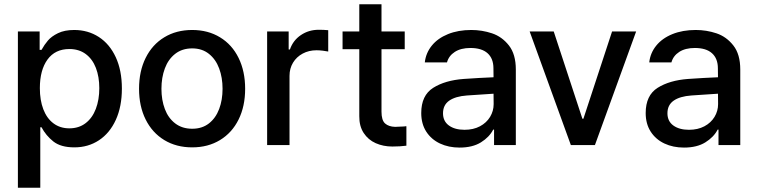

<svg xmlns="http://www.w3.org/2000/svg" viewBox="-20 -677 3537 896"><path d="M63.5 -530.3H165V-444.3H173.8Q187 -468.3 203.6 -487.8Q220.2 -507.3 250.7 -522.2Q281.2 -537.1 326.2 -537.1Q390.6 -537.1 441.2 -504.4Q491.7 -471.7 520.3 -409.9Q548.8 -348.1 548.8 -263.7Q548.8 -179.7 520.5 -117.7Q492.2 -55.7 441.9 -22.5Q391.6 10.7 327.1 10.7Q263.7 10.7 229 -16.8Q194.3 -44.4 173.8 -83H168V199.2H63.5ZM303.7 -78.1Q348.1 -78.1 379.6 -102.3Q411.1 -126.5 427.2 -168.9Q443.4 -211.4 443.4 -265.6Q443.4 -318.8 427.5 -360.1Q411.6 -401.4 380.1 -424.8Q348.6 -448.2 303.7 -448.2Q237.3 -448.2 201.7 -399.2Q166 -350.1 166 -265.6Q166 -209.5 182.1 -167.2Q198.2 -125 229.2 -101.6Q260.3 -78.1 303.7 -78.1Z M628.9 -262.7Q628.9 -344.7 659.7 -406.7Q690.4 -468.8 746.6 -502.9Q802.7 -537.1 877 -537.1Q950.7 -537.1 1006.8 -502.9Q1063 -468.8 1093.5 -406.5Q1124 -344.2 1124 -262.7Q1124 -181.2 1093.5 -119.4Q1063 -57.6 1006.8 -23.4Q950.7 10.7 877 10.7Q802.7 10.7 746.6 -23.4Q690.4 -57.6 659.7 -119.4Q628.9 -181.2 628.9 -262.7ZM1018.6 -262.7Q1018.6 -314.9 1002.7 -357.7Q986.8 -400.4 954.8 -425.8Q922.9 -451.2 877 -451.2Q830.1 -451.2 797.6 -425.8Q765.1 -400.4 749.3 -357.7Q733.4 -314.9 733.4 -262.7Q733.4 -210.4 749.3 -168.2Q765.1 -126 797.6 -101.1Q830.1 -76.2 877 -76.2Q923.3 -76.2 955.1 -101.1Q986.8 -126 1002.7 -168.2Q1018.6 -210.4 1018.6 -262.7Z M1226.6 -530.3H1327.1V-446.3H1333Q1347.7 -488.8 1384.3 -513.4Q1420.9 -538.1 1467.8 -538.1Q1490.2 -538.1 1511.7 -536.1V-436.5Q1502.9 -438.5 1487.1 -440.4Q1471.2 -442.4 1457 -442.4Q1421.4 -442.4 1392.6 -427Q1363.8 -411.6 1347.4 -384.5Q1331.1 -357.4 1331.1 -323.2V0H1226.6Z M1868.7 -447.3H1760.3V-156.2Q1760.3 -115.7 1777.1 -100.8Q1793.9 -85.9 1823.7 -85Q1837.4 -85 1866.7 -86.9Q1869.6 -87.9 1876.5 -87.9V2.9Q1847.2 6.8 1811 6.8Q1768.6 6.8 1733.4 -8.8Q1698.2 -24.4 1677.2 -56.4Q1656.2 -88.4 1656.7 -134.8V-447.3H1578.6V-530.3H1656.7V-657.2H1760.3V-530.3H1868.7Z M2144 -308.6Q2177.2 -311 2216.6 -313.2Q2255.9 -315.4 2283.2 -316.4L2282.7 -358.4Q2282.7 -403.8 2255.4 -428.5Q2228 -453.1 2175.3 -453.1Q2130.9 -453.1 2102.5 -434.8Q2074.2 -416.5 2065.9 -385.7H1962.4Q1967.3 -429.7 1995.1 -464.1Q2022.9 -498.5 2070.6 -517.8Q2118.2 -537.1 2179.2 -537.1Q2229.5 -537.1 2276.1 -521.5Q2322.8 -505.9 2355 -464.8Q2387.2 -423.8 2387.2 -352.5V0H2285.6V-72.3H2281.7Q2263.7 -37.1 2224.4 -12.7Q2185.1 11.7 2124.5 11.7Q2073.7 11.7 2033.2 -7.3Q1992.7 -26.4 1969.2 -62.7Q1945.8 -99.1 1945.8 -149.4Q1945.8 -231.9 2001.5 -267.1Q2057.1 -302.2 2144 -308.6ZM2147.9 -71.3Q2189 -71.3 2219.7 -87.6Q2250.5 -104 2267.1 -131.6Q2283.7 -159.2 2283.7 -191.4L2283.2 -239.7L2158.7 -231.4Q2105.5 -227.5 2076.4 -207.3Q2047.4 -187 2047.4 -148.4Q2047.4 -111.3 2075 -91.3Q2102.5 -71.3 2147.9 -71.3Z M2756.3 0H2644L2451.7 -530.3H2564L2697.8 -123H2702.6L2836.4 -530.3H2948.7Z M3191.4 -308.6Q3224.6 -311 3263.9 -313.2Q3303.2 -315.4 3330.6 -316.4L3330.1 -358.4Q3330.1 -403.8 3302.7 -428.5Q3275.4 -453.1 3222.7 -453.1Q3178.2 -453.1 3149.9 -434.8Q3121.6 -416.5 3113.3 -385.7H3009.8Q3014.6 -429.7 3042.5 -464.1Q3070.3 -498.5 3117.9 -517.8Q3165.5 -537.1 3226.6 -537.1Q3276.9 -537.1 3323.5 -521.5Q3370.1 -505.9 3402.3 -464.8Q3434.6 -423.8 3434.6 -352.5V0H3333V-72.3H3329.1Q3311 -37.1 3271.7 -12.7Q3232.4 11.7 3171.9 11.7Q3121.1 11.7 3080.6 -7.3Q3040 -26.4 3016.6 -62.7Q2993.2 -99.1 2993.2 -149.4Q2993.2 -231.9 3048.8 -267.1Q3104.5 -302.2 3191.4 -308.6ZM3195.3 -71.3Q3236.3 -71.3 3267.1 -87.6Q3297.9 -104 3314.5 -131.6Q3331.1 -159.2 3331.1 -191.4L3330.6 -239.7L3206.1 -231.4Q3152.8 -227.5 3123.8 -207.3Q3094.7 -187 3094.7 -148.4Q3094.7 -111.3 3122.3 -91.3Q3149.9 -71.3 3195.3 -71.3Z"/></svg>

Font: WEMIX Pretendard Medium
Style: Regular
Weight: 500
Designer: Base glyphs from Inter by Rasmus Andersson; Hangeul glyphs from Noto Sans CJK(Source Han Sans) by Jang Soo-young and Kan
Foundry: Kil Hyung-jin
Version: Version 1.000